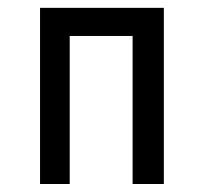

<svg xmlns="http://www.w3.org/2000/svg" viewBox="-20 -460 510 480"><path d="M389.6 0V-440.4H80.1V0H154.3V-370.1H311.5V0Z"/></svg>

Font: Geo
Style: Regular
Weight: 500
Version: Version 001.2